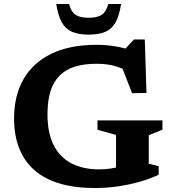

<svg xmlns="http://www.w3.org/2000/svg" viewBox="-20 -936 876 968"><path d="M730 -110.5 780 -98.5V-55Q735.5 -34 682 -19Q628.5 -4 571.5 4Q514.5 12 458.5 12Q358 12 281.8 -10.5Q205.5 -33 154 -77.8Q102.5 -122.5 76.5 -188.8Q50.5 -255 51 -342Q51.5 -455 99 -537.5Q146.5 -620 239 -665Q331.5 -710 466.5 -710Q514.5 -710 557.2 -703Q600 -696 644.5 -682.5L600 -677.5L655.5 -737H710L718.5 -467.5L646 -466L580.5 -634.5L638.5 -567.5Q596 -593.5 556.2 -604Q516.5 -614.5 466.5 -614.5Q403 -614.5 356.8 -599.8Q310.5 -585 280.2 -554.5Q250 -524 235.2 -478Q220.5 -432 219.5 -368.5Q218 -271 249 -207.5Q280 -144 339.2 -113Q398.5 -82 480.5 -82Q509 -82 537 -86Q565 -90 591.2 -99Q617.5 -108 640 -122.5L565 -18V-255.5L471.5 -282V-329H799V-282L730 -254.5ZM427 -846.5Q471 -846.5 493.2 -861.5Q515.5 -876.5 526 -916H590.5Q581.5 -856 562.2 -822.5Q543 -789 510 -775.2Q477 -761.5 427 -761.5Q377 -761.5 344 -775.2Q311 -789 292 -822.5Q273 -856 263.5 -916H328Q338.5 -876.5 360.8 -861.5Q383 -846.5 427 -846.5Z"/></svg>

Font: Newsreader 9pt SemiBold
Style: Regular
Weight: 600
Designer: Hugues Gentile
Foundry: Production Type
Version: Version 1.003